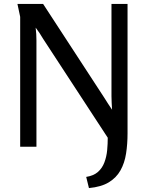

<svg xmlns="http://www.w3.org/2000/svg" viewBox="-20 -749 754 980"><path d="M69 -729H200L513 -249Q522 -235 532 -219Q542 -203 552 -189Q551 -206 550 -224Q549 -242 549 -258V-729H631V-68Q631 -14 623.5 34.5Q616 83 595 120.5Q574 158 535.5 181.5Q497 205 434 211L420 154Q458 148 480 128.5Q502 109 513 79.5Q524 50 527 17.5Q530 -15 530 -46L200 -551Q192 -565 182 -580Q172 -595 162 -608Q164 -592 165 -575.5Q166 -559 166 -543V0H83V-663Z"/></svg>

Font: Rosario Medium
Style: Regular
Weight: 500
Version: Version 1.201